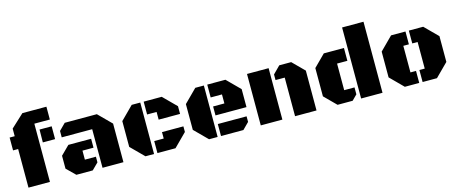

<svg xmlns="http://www.w3.org/2000/svg" viewBox="-43 -1293 4450 1870"><g transform="rotate(-15 2182.0 -358.0)"><path d="M69.8 0V-389.2H18.6V-518.6H69.8V-595.2L200.2 -716.3H442.4V-586.9H286.1V0ZM318.8 -389.2 320.3 -518.6H442.4V-389.2Z M816.4 0V-389.2H509.3V-453.6L574.2 -518.6H897.9L1027.3 -389.2V0ZM552.7 0 465.8 -85.4V-215.3L552.7 -301.8H782.2V-211.9H670.9V-121.1H782.2V-64L717.8 0Z M1249.5 0 1120.1 -129.4V-389.2L1249.5 -518.6H1335.9V0ZM1465.8 -311.5V-389.2H1370.1V-518.6H1552.2L1681.6 -389.2V-311.5ZM1370.1 0V-121.1H1465.8V-186H1681.6V-129.4L1552.2 0Z M1890.6 0 1761.2 -129.4V-389.2L1890.6 -518.6H1977.1V0ZM2011.2 -208V-298.3H2125V-389.2H2011.2V-518.6H2194.3L2323.7 -389.2V-208ZM2011.2 0V-121.1H2301.3V-64.9L2236.8 0Z M2757.8 0V-389.2H2665V-445.8L2737.3 -518.6H2857.4L2974.1 -401.9V0ZM2412.1 0V-518.6H2629.9V0Z M3423.8 0V-716.3H3639.6V0ZM3186.5 0 3069.8 -116.7V-401.9L3186.5 -518.6H3389.6V-389.2H3285.6V-121.1H3389.6V-51.3L3338.4 0Z M3864.7 0 3735.4 -129.4V-389.2L3864.7 -518.6H4009.8V-389.2H3953.6V-121.1H4009.8V0ZM4043.9 0V-121.1H4097.7V-389.2H4043.9V-518.6H4188.5L4317.9 -389.2V-129.4L4188.5 0Z"/></g></svg>

Font: Black Ops One
Style: Regular
Weight: 400
Designer: James Grieshaber, Eben Sorkin
Foundry: Sorkin Type Co.
Version: Version 1.004; ttfautohint (v1.8.4.7-5d5b)